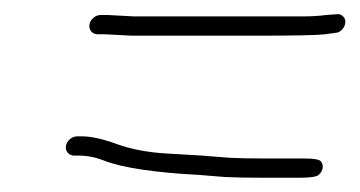

<svg xmlns="http://www.w3.org/2000/svg" viewBox="-20 -425 504 269"><path d="M72.4 -220.5C71.8 -216.8 72.7 -213.7 74.9 -211C77.2 -208.3 80.3 -207 84.3 -207H90.3C102 -207 113.8 -204.7 125.7 -200C151.9 -189.7 199.6 -183 258 -180L295 -177C307.9 -176.3 326.4 -176 347.4 -176H400.4C414.7 -176 423.4 -177.3 426.5 -180C429.6 -182.7 431.4 -185.8 432 -189.5C432.6 -193.2 431.8 -196.3 429.5 -199C427.3 -201.7 419 -203 404.7 -203H346.2C329.5 -203 313.2 -203.3 300.8 -204L263 -207C250.1 -207.7 232.8 -208.7 210.9 -210.1C188.3 -211.5 163.7 -215.8 143.8 -223.1C123.9 -230.4 107.5 -234 94.6 -234H88.6C84.6 -234 81 -232.7 77.9 -230C74.8 -227.3 73 -224.2 72.4 -220.5ZM164.9 -375H340.8C393.8 -375 425.5 -375.7 435.7 -377L450 -379C453.4 -379 456.4 -380.5 459.2 -383.5C462 -386.5 463.6 -389.8 463.8 -393.5C464.1 -397.2 462.9 -400.2 460.2 -402.5C457.6 -404.8 454.6 -405.7 451.1 -405L437 -404C427.4 -402.7 416 -402 402.7 -402H168.2L130.5 -404H121.5C117.5 -404 113.9 -402.7 110.9 -400C107.8 -397.3 105.9 -394.2 105.3 -390.5C104.8 -386.8 105.6 -383.7 107.8 -381C110.1 -378.3 113.2 -377 117.2 -377H126.2Z"/></svg>

Font: Proton
Style: BdCndIt
Weight: 500
Version: Version 1.017